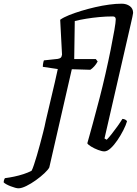

<svg xmlns="http://www.w3.org/2000/svg" viewBox="-183 -820 741 1040"><path d="M-83 200Q-90 200 -101 197Q-112 194 -125 189Q-138 184 -148 178.5Q-158 173 -163 168Q-163 160 -160.5 153.5Q-158 147 -156 145Q-132 142 -106 136.5Q-80 131 -55.5 123Q-31 115 -12 105Q-6 94 1 72.5Q8 51 16.5 23Q25 -5 33.5 -37.5Q42 -70 50.5 -102.5Q59 -135 65 -166Q81 -236 97.5 -304Q114 -372 130 -446L49 -458Q49 -469 51 -479Q53 -489 55 -493L130 -501Q141 -503 146 -507.5Q151 -512 153 -524L143 -713Q161 -726 191 -738Q221 -750 257 -761Q293 -772 332 -781Q371 -790 408 -795Q445 -800 476 -800Q502 -800 520 -787Q538 -774 538 -750Q538 -748 534 -728Q530 -708 525 -688L383 -70L395 -63Q405 -73 421 -93Q437 -113 453 -135.5Q469 -158 480 -176Q488 -176 495.5 -172Q503 -168 505 -163Q499 -142 485 -114.5Q471 -87 453 -60.5Q435 -34 416.5 -17Q398 0 382 0Q369 0 348 -8Q327 -16 310 -26.5Q293 -37 290 -44Q293 -56 301.5 -85Q310 -114 320 -152Q330 -190 340 -227Q350 -264 357 -291Q373 -353 388.5 -421Q404 -489 416.5 -551Q429 -613 436.5 -657Q444 -701 444 -715Q444 -723 440 -727Q436 -731 428 -731Q391 -731 354 -727.5Q317 -724 283.5 -718.5Q250 -713 222 -706L219 -500H336L346 -487Q338 -472 327 -460Q316 -448 306 -442L206 -445L84 87Q78 99 58 118Q38 137 11.5 156Q-15 175 -40.5 187.5Q-66 200 -83 200Z"/></svg>

Font: Texturina 12pt
Style: Italic
Weight: 400
Italic angle: -11°
Designer: Guillermo Torres Carreño
Foundry: Omnibus-Type
Version: Version 1.002